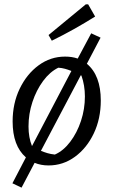

<svg xmlns="http://www.w3.org/2000/svg" viewBox="-20 -751 521 882"><path d="M203 9Q168 9 139 -3L79 111L37 91L99 -28Q38 -81 38 -193Q38 -276 70.5 -343.5Q103 -411 157.5 -451Q212 -491 279 -491Q311 -491 337 -482L399 -598L442 -578L379 -458Q443 -405 443 -289Q443 -206 411 -138.5Q379 -71 324.5 -31Q270 9 203 9ZM111 -170Q111 -119 127 -80L308 -425Q293 -431 278.5 -435Q264 -439 248 -440Q209 -421 178 -379Q147 -337 129 -282.5Q111 -228 111 -170ZM232 -41Q271 -58 302.5 -99.5Q334 -141 352 -195.5Q370 -250 370 -308Q370 -359 354 -404Q354 -404 351 -405L168 -58Q183 -52 198 -47.5Q213 -43 232 -41ZM218 -564 203 -590 374 -731H385L417 -675Q369 -645 320 -617.5Q271 -590 218 -564Z"/></svg>

Font: Piazzolla
Style: Italic
Weight: 400
Italic angle: -11.3°
Designer: Juan Pablo del Peral
Foundry: Huerta Tipografica
Version: Version 1.330